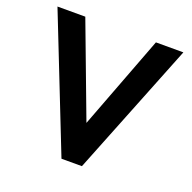

<svg xmlns="http://www.w3.org/2000/svg" viewBox="-125 -828 954 953"><g transform="rotate(20 352.5 -351.5)"><path d="M297 0 20 -703H167L381 -134H324L540 -703H685L405 0Z"/></g></svg>

Font: Outfit SemiBold
Style: Regular
Weight: 600
Designer: Rodrigo Fuenzalida
Foundry: fragTYPE
Version: Version 1.100;gftools[0.9.27]